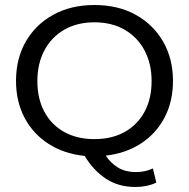

<svg xmlns="http://www.w3.org/2000/svg" viewBox="-20 -614 754 766"><path d="M520.1 132Q452.8 132 402.6 98.9Q352.4 65.9 318 8.2Q234.7 -0.7 173.3 -40.3Q111.8 -80 77.9 -144.3Q43.9 -208.7 43.9 -291.6Q43.9 -380 82.8 -448Q121.7 -516 192.4 -555Q263 -594 356.7 -594Q451.3 -594 521.5 -555Q591.6 -516 630.8 -448Q670.1 -380 670.1 -291.6Q670.1 -208.3 635.9 -143.9Q601.7 -79.6 541.2 -40.8Q480.7 -2 402 6.9Q419.2 34.3 449 53.4Q478.7 72.4 522.9 72.4Q542.4 72.4 558.4 68.8Q574.5 65.2 590.1 58L603.6 114.5Q583.8 123.9 562.8 127.9Q541.8 132 520.1 132ZM356.7 -59Q425.8 -59 476.8 -87.2Q527.9 -115.4 556.4 -167.6Q584.8 -219.8 584.8 -290.6Q584.8 -360.4 556.4 -413.3Q527.9 -466.2 476.8 -495.6Q425.8 -525 356.7 -525Q287.9 -525 236.7 -495.6Q185.5 -466.2 157.3 -413.3Q129.1 -360.4 129.1 -290.6Q129.1 -219.8 157.3 -167.6Q185.5 -115.4 236.7 -87.2Q287.9 -59 356.7 -59Z"/></svg>

Font: Rokkitt SemiBold
Style: Regular
Weight: 600
Designer: Vernon Adams
Foundry: Vernon Adams
Version: Version 3.103